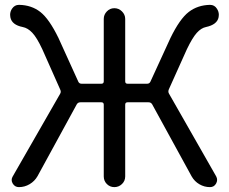

<svg xmlns="http://www.w3.org/2000/svg" viewBox="-20 -767 937 787"><path d="M671.9 -400.4Q668 -390.6 672.9 -382.8L866.2 -43.9Q874 -29.3 865.7 -14.6Q857.4 0 840.8 0Q817.4 0 797.4 -11.7Q777.3 -23.4 765.6 -43.9L603.5 -339.8Q598.6 -347.7 588.9 -347.7H502.9Q493.2 -347.7 493.2 -337.9V-43.9Q493.2 -25.4 480 -12.7Q466.8 0 448.7 0Q430.7 0 418 -12.7Q405.3 -25.4 405.3 -43.9V-337.9Q405.3 -347.7 395.5 -347.7H309.6Q299.8 -347.7 294.9 -339.8L133.8 -44.9Q122.1 -24.4 101.6 -12.2Q81.1 0 57.6 0Q41 0 32.2 -14.6Q23.4 -29.3 32.2 -43.9L226.6 -382.8Q231.4 -390.6 226.6 -400.4L153.3 -565.4Q130.9 -613.3 112.3 -632.8Q93.8 -652.3 73.2 -656.2Q28.3 -665 22.5 -696.3Q21.5 -701.2 21.5 -706.1Q21.5 -719.7 29.3 -731.4Q40 -747.1 57.6 -747.1Q57.6 -747.1 58.6 -747.1Q109.4 -746.1 145.5 -717.8Q181.6 -689.5 219.7 -611.3L300.8 -432.6Q304.7 -423.8 314.5 -423.8H395.5Q405.3 -423.8 405.3 -433.6V-689.5Q405.3 -707 418 -720.2Q430.7 -733.4 448.7 -733.4Q466.8 -733.4 480 -720.2Q493.2 -707 493.2 -689.5V-433.6Q493.2 -423.8 502.9 -423.8H583Q592.8 -423.8 596.7 -432.6L678.7 -611.3Q716.8 -689.5 753.4 -717.8Q790 -746.1 840.8 -747.1Q840.8 -747.1 840.8 -747.1Q859.4 -747.1 869.1 -731.4Q877 -719.7 877 -706.1Q877 -701.2 876 -696.3Q870.1 -666 824.2 -656.2Q804.7 -652.3 786.6 -632.3Q768.6 -612.3 746.1 -565.4Z"/></svg>

Font: Gen Jyuu GothicX Regular
Style: Regular
Weight: 400
Designer: [Source Han Sans]
Ryoko NISHIZUKA  (kana & ideographs); Paul D. Hunt (Latin, Greek & Cyrillic); Wenlong ZHANG  (bopomofo
Version: Version 1.002.20150607